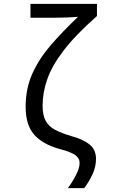

<svg xmlns="http://www.w3.org/2000/svg" viewBox="-20 -780 603 996"><path d="M332 196Q356 164 374.5 127.5Q393 91 393 65Q393 42 372 25.5Q351 9 286 -8Q199 -33 156 -83Q113 -133 113 -226Q113 -321 148 -398.5Q183 -476 244.5 -547Q306 -618 385 -693Q366 -691 330 -689.5Q294 -688 248 -688H138V-760H483V-697Q371 -598 310 -518Q249 -438 225 -368.5Q201 -299 201 -233Q201 -182 217 -153Q233 -124 266 -106.5Q299 -89 350 -74Q410 -58 444 -31Q478 -4 478 44Q478 86 459.5 125Q441 164 417 196Z"/></svg>

Font: Noto Sans Mono SemiCondensed
Style: Regular
Weight: 400
Width: 4
Designer: Monotype Design Team
Foundry: Monotype Imaging Inc.
Version: Version 2.014